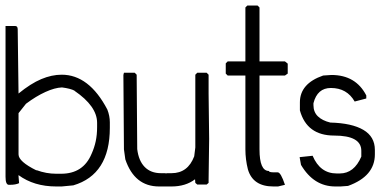

<svg xmlns="http://www.w3.org/2000/svg" viewBox="-21 -674 1414 694"><path d="M34 -580Q43 -580 43 -568L46 -336Q90 -372 128 -388Q166 -404 202 -404Q301 -404 367 -278Q376 -255 376 -232V-212Q376 -43 244 -4L202 0H182Q102 0 46 -41V-37L48 -12Q36 -6 15 -6H11Q-1 -6 -1 -35V-580ZM46 -265V-116Q46 -90 111 -58V-59Q146 -46 182 -46H200Q280 -46 310 -118Q320 -140 325 -163.5Q330 -187 330 -215V-230Q330 -290 248 -346H249Q234 -354 203 -358Q177 -357 143 -341.5Q109 -326 73 -299Z M466 -411 473 -404 475 -135Q480 -93 502 -70.5Q524 -48 561 -48H574Q578 -48 579 -47Q580 -48 585 -48H599Q658 -48 681 -109L685 -141V-404L692 -411H726L733 -404V-335L735 -172L733 -25V-13L726 -7H692L685 -13L684 -26Q650 0 599 0H554Q465 0 432 -98L427 -134L425 -403L427 -411Z M873 -654H910L917 -647V-452H1009L1019 -444V-408L1009 -401H917V-134Q917 -56 951 -56Q951 -51 970 -51H983Q994 -51 1009 -6L984 0H967Q893 0 875 -62Q866 -98 866 -134V-401H802L795 -408V-445L802 -452H866V-647Z M1177 -403Q1265 -403 1303 -329V-318L1261 -307Q1233 -356 1175 -356Q1126 -356 1112 -301V-294Q1112 -269 1128 -253.5Q1144 -238 1173 -231Q1251 -229 1292.5 -204.5Q1334 -180 1334 -132V-116Q1334 -37 1237 -2L1210 0H1191Q1113 0 1067 -78L1062 -106L1109 -111Q1136 -47 1196 -47H1207Q1259 -47 1285 -108V-129Q1285 -184 1187 -184Q1088 -184 1063 -275V-304Q1063 -372 1147 -401Z"/></svg>

Font: Ekushey Kolom
Style: Regular
Weight: 400
Designer: Al Mamun Sumon
Foundry: Al Mamun Sumon
Version: Version 1.0